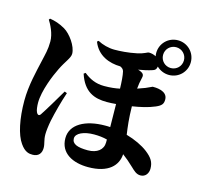

<svg xmlns="http://www.w3.org/2000/svg" viewBox="-128 -1000 1257 1210"><g transform="rotate(15 500.0 -395.0)"><path d="M280 -365C250 -313 192 -217 173 -189C164 -175 153 -177 145 -194C139 -205 136 -233 136 -254C136 -332 181 -441 206 -491C234 -549 264 -579 264 -607C264 -656 214 -725 173 -749C137 -770 105 -780 72 -785L66 -777C82 -752 111 -698 111 -646C111 -593 101 -561 90 -511C75 -443 49 -345 49 -244C49 -127 70 -26 106 24C137 69 165 72 187 72C226 72 244 47 244 13C244 -17 232 -33 232 -74C232 -93 236 -129 243 -165C255 -222 275 -297 296 -359ZM615 -123C615 -75 576 -45 516 -45C448 -45 412 -59 412 -95C412 -129 463 -152 529 -152C560 -152 588 -149 615 -142ZM887 -817C925 -817 955 -787 955 -749C955 -711 925 -681 887 -681C849 -681 819 -711 819 -749C819 -787 849 -817 887 -817ZM395 -722C427 -638 505 -610 577 -609C589 -604 599 -596 602 -583C608 -559 611 -514 612 -473C584 -467 552 -463 510 -463C455 -463 414 -483 377 -513L366 -505C402 -395 471 -370 553 -370C573 -370 592 -371 613 -373C613 -335 614 -286 615 -223C604 -224 593 -224 583 -224C453 -224 360 -173 360 -83C360 16 446 57 545 57C679 57 734 -6 738 -79C761 -62 786 -41 813 -15C832 3 850 22 877 22C910 22 928 -5 928 -35C928 -78 911 -104 870 -136C835 -163 784 -187 728 -203C721 -251 714 -307 713 -385C764 -393 815 -404 859 -423C897 -439 905 -454 905 -480C905 -540 821 -538 808 -538C805 -538 789 -528 766 -519C751 -513 734 -507 716 -501C718 -526 722 -550 727 -569C732 -588 732 -600 712 -610C706 -613 699 -616 691 -618C722 -623 754 -630 781 -639C795 -643 804 -651 806 -669C827 -649 855 -636 887 -636C950 -636 1000 -686 1000 -749C1000 -812 950 -862 887 -862C824 -862 774 -812 774 -749C774 -742 775 -735 776 -728C762 -736 746 -740 729 -740C721 -740 702 -725 659 -716C602 -704 550 -701 513 -701C477 -701 435 -712 404 -729Z"/></g></svg>

Font: Noto Serif KR Black
Style: Regular
Weight: 900
Version: Version 1.001;PS 1.001;hotconv 16.6.54;makeotf.lib2.5.65590